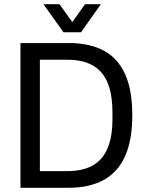

<svg xmlns="http://www.w3.org/2000/svg" viewBox="-20 -890 694 910"><path d="M77 0V-686H306Q404 -686 471 -650.5Q538 -615 572.5 -539.5Q607 -464 607 -344Q607 -225 572.5 -149Q538 -73 470.5 -36.5Q403 0 305 0ZM169 -79H300Q349 -79 388.5 -92Q428 -105 455.5 -133.5Q483 -162 498 -209.5Q513 -257 513 -326V-356Q513 -426 498.5 -474Q484 -522 456.5 -551Q429 -580 389.5 -593.5Q350 -607 300 -607H169ZM186 -870H262L343 -757L302 -756L383 -870H458L364 -737H281Z"/></svg>

Font: Archivo SemiCondensed
Style: Regular
Weight: 400
Width: 4
Designer: Hector Gatti
Foundry: Omnibus-Type
Version: Version 2.001